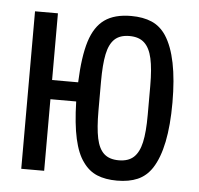

<svg xmlns="http://www.w3.org/2000/svg" viewBox="-46 -610 691 668"><g transform="rotate(5 300.0 -275.5)"><path d="M267 -41Q246 -69 234.5 -120.2Q223 -171.5 221 -250H131V0H51V-550H131V-317H222Q225.5 -407.5 242.2 -460.8Q259 -514 293.5 -538.5Q328 -563 386 -563Q428 -563 458 -550Q488 -537 508 -507Q555 -435 555 -275Q555 -116 508 -44Q488 -14 458 -1Q428 12 386 12Q345.5 12 316.2 -0.2Q287 -12.5 267 -41ZM473 -225V-326Q473 -386 465 -422Q457 -458 438.2 -475.5Q419.5 -493 386 -493Q353 -493 334.5 -475.8Q316 -458.5 308.5 -422.5Q301 -386.5 301 -326V-225Q301 -164.5 308.5 -128.8Q316 -93 334.5 -76Q353 -59 386 -59Q419.5 -59 438.2 -76.2Q457 -93.5 465 -129.2Q473 -165 473 -225Z"/></g></svg>

Font: JuliaMono
Style: Regular
Weight: 400
Monospace: yes
Designer: cormullion
Foundry: corm
Version: Version 0.055; ttfautohint (v1.8.4)